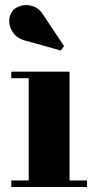

<svg xmlns="http://www.w3.org/2000/svg" viewBox="-20 -746 388 766"><path d="M257.5 -460V-26H327V0H25V-26H94.5V-434H25V-460ZM222.5 -544.5 86 -582.5Q55 -589 37.5 -609.2Q20 -629.5 17.2 -654.5Q14.5 -679.5 27.5 -699Q39 -715.5 62.2 -722.5Q85.5 -729.5 111 -721.5Q136.5 -713.5 154.5 -684L235.5 -562Z"/></svg>

Font: Bodoni Moda 9pt ExtraBold
Style: Regular
Weight: 800
Designer: Owen Earl
Foundry: indestructible type
Version: Version 2.005